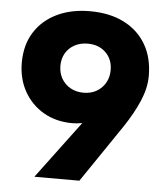

<svg xmlns="http://www.w3.org/2000/svg" viewBox="-51 -756 703 803"><g transform="rotate(5 300.0 -355.0)"><path d="M123 0 344 -296 411 -304Q378 -270 340.5 -253.5Q303 -237 262 -237Q193 -237 140.5 -267.5Q88 -298 58.5 -351Q29 -404 29 -471Q29 -545 62.5 -598.5Q96 -652 156 -681Q216 -710 295 -710Q378 -710 438 -679.5Q498 -649 530.5 -593.5Q563 -538 563 -461Q563 -411 539.5 -356Q516 -301 475 -240L312 0ZM297 -368Q328 -368 351.5 -381.5Q375 -395 388.5 -418.5Q402 -442 402 -472Q402 -517 373 -545.5Q344 -574 297 -574Q266 -574 242 -561Q218 -548 204.5 -525Q191 -502 191 -472Q191 -442 204.5 -418.5Q218 -395 242 -381.5Q266 -368 297 -368Z"/></g></svg>

Font: SUSE ExtraBold
Style: Regular
Weight: 800
Designer: Rene Bieder
Foundry: SUSE
Version: Version 1.000